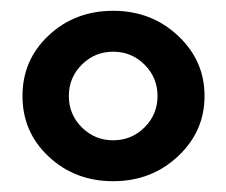

<svg xmlns="http://www.w3.org/2000/svg" viewBox="-20 -776 415 352"><path d="M306.2 -489.4Q257.5 -443.8 187.5 -443.8Q117.5 -443.8 69.4 -488.8Q21.2 -533.8 21.2 -600Q21.2 -666.2 69.4 -711.2Q117.5 -756.2 187.5 -756.2Q257.5 -756.2 306.2 -710.6Q355 -665 355 -600Q355 -535 306.2 -489.4ZM130 -542.5Q153.8 -518.8 187.5 -518.8Q221.2 -518.8 245 -542.5Q268.8 -566.2 268.8 -600Q268.8 -633.8 245 -657.5Q221.2 -681.2 187.5 -681.2Q153.8 -681.2 130 -657.5Q106.2 -633.8 106.2 -600Q106.2 -566.2 130 -542.5Z"/></svg>

Font: Now Black
Style: Regular
Weight: 900
Designer: Alfredo Marco Pradil
Foundry: Alfredo Marco Pradil
Version: Version 1.002;PS 001.002;hotconv 1.0.88;makeotf.lib2.5.64775